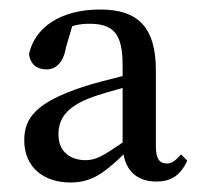

<svg xmlns="http://www.w3.org/2000/svg" viewBox="-20 -841 422 404"><path d="M238 -541C198 -514 183 -504 160 -504C130 -504 103 -520 103 -558C103 -589 117 -616 175 -637C189 -642 213 -649 238 -656ZM361 -516C349 -503 342 -497 331 -497C315 -497 308 -508 308 -533V-693C308 -784 270 -821 191 -821C107 -821 53 -783 41 -727C44 -706 57 -695 78 -695C99 -695 114 -711 119 -742L132 -786C145 -790 157 -791 168 -791C218 -791 238 -771 238 -704V-681C210 -674 179 -666 157 -659C56 -626 31 -593 31 -546C31 -488 73 -457 128 -457C174 -457 200 -478 240 -516C246 -481 269 -459 309 -459C338 -459 359 -470 374 -503Z"/></svg>

Font: Noto Serif SC Medium
Style: Regular
Weight: 500
Designer: Ryoko NISHIZUKA 西塚涼子 (kana & ideographs); Frank Grießhammer (Latin, Greek & Cyrillic); Wenlong ZHANG 张文龙 (bopomofo); San
Foundry: Adobe Systems Incorporated
Version: Version 1.001;PS 1.001;hotconv 16.6.54;makeotf.lib2.5.65590